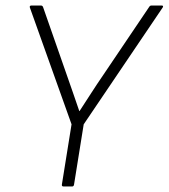

<svg xmlns="http://www.w3.org/2000/svg" viewBox="-20 -675 610 695"><path d="M210 0Q203 0 204 -7L239 -225L88 -648Q87 -651 88.5 -653Q90 -655 93 -655H128Q134 -655 136 -649L223 -400Q234 -369 245 -337Q256 -305 267 -273H268Q289 -305 309.5 -337Q330 -369 352 -401L520 -650Q523 -655 528 -655H566Q569 -655 570 -653Q571 -651 569 -648L283 -225L248 -7Q247 0 241 0Z"/></svg>

Font: Sofia Sans ExtraLight
Style: Italic
Weight: 250
Italic angle: -9°
Version: Version 4.100-B